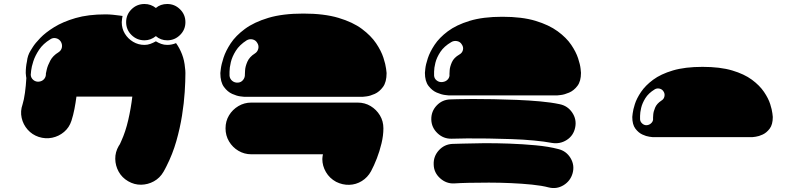

<svg xmlns="http://www.w3.org/2000/svg" viewBox="-20 -713 4040 962"><path d="M818 -693Q855 -693 882 -666.5Q909 -640 909 -602Q909 -564 882 -537.5Q855 -511 818 -511Q785 -511 761 -532Q735 -511 704 -511Q666 -511 639 -537.5Q612 -564 612 -602Q612 -640 639 -666.5Q666 -693 704 -693Q736 -693 761 -673Q784 -693 818 -693ZM862 -497Q880 -472 892 -441Q904 -410 907 -373Q908 -366 908.5 -360Q909 -354 909 -347Q909 -307 905.5 -252Q902 -197 892 -134Q882 -71 863.5 -6Q845 59 814 120Q810 128 806.5 134.5Q803 141 799 148Q781 179 751 195.5Q721 212 687 212.5Q653 213 622 195Q591 177 574.5 147Q558 117 557.5 83Q557 49 575 18Q579 13 582 6.5Q585 0 588 -7Q609 -53 622.5 -111.5Q636 -170 643 -229Q643 -229 622 -229Q601 -229 570 -229Q539 -229 509 -229Q475 -229 441.5 -229Q408 -229 385.5 -229Q363 -229 363 -229Q359 -198 353 -167Q347 -136 338 -108Q327 -74 301 -52Q275 -30 241.5 -23Q208 -16 174 -27Q141 -38 118.5 -63.5Q96 -89 88.5 -122.5Q81 -156 93 -190Q100 -212 105 -248Q110 -284 112 -322Q112 -322 110.5 -331Q109 -340 109 -347Q109 -378 115 -405Q118 -435 133 -459Q133 -459 144.5 -477.5Q156 -496 182 -523Q208 -550 251.5 -577Q295 -604 358.5 -622.5Q422 -641 509 -641Q527 -641 546.5 -639Q566 -637 580 -635Q594 -633 594 -633Q593 -626 591.5 -618Q590 -610 590 -602Q590 -570 605.5 -544.5Q621 -519 647 -503.5Q673 -488 704 -488Q719 -488 733 -493Q747 -498 761 -506Q774 -498 788 -493Q802 -488 818 -488Q841 -488 862 -497ZM273 -451Q287 -460 290 -475Q293 -490 285 -504Q276 -518 260.5 -521.5Q245 -525 232 -516Q196 -494 176 -464Q156 -434 147 -406Q138 -378 136 -359Q134 -340 134 -338Q135 -322 147.5 -312Q160 -302 176 -304Q192 -306 201.5 -317.5Q211 -329 210 -345Q210 -346 214.5 -365.5Q219 -385 232 -409.5Q245 -434 273 -451Z M1203 -228Q1203 -228 1185 -230Q1167 -232 1143.5 -242.5Q1120 -253 1102 -277.5Q1084 -302 1084 -347Q1084 -347 1086.5 -368.5Q1089 -390 1100 -424Q1111 -458 1136 -496Q1161 -534 1207 -568Q1253 -602 1324.5 -623.5Q1396 -645 1500 -645Q1604 -645 1676 -623.5Q1748 -602 1793.5 -568Q1839 -534 1864.5 -496Q1890 -458 1901 -424Q1912 -390 1914.5 -368.5Q1917 -347 1917 -347Q1917 -302 1899 -277.5Q1881 -253 1857.5 -242.5Q1834 -232 1816 -230Q1798 -228 1798 -228Q1798 -228 1761 -228Q1724 -228 1657 -228Q1590 -228 1500 -228Q1411 -228 1344 -228Q1277 -228 1240 -228Q1203 -228 1203 -228ZM1216 -511Q1180 -488 1161.5 -458.5Q1143 -429 1136.5 -401Q1130 -373 1130 -354Q1130 -335 1130 -333Q1132 -317 1144 -307.5Q1156 -298 1172 -299Q1188 -300 1198 -312.5Q1208 -325 1207 -341Q1207 -342 1208 -361Q1209 -380 1219.5 -404Q1230 -428 1257 -445Q1270 -453 1274 -468.5Q1278 -484 1269 -498Q1261 -512 1245.5 -515.5Q1230 -519 1216 -511ZM1772 -199Q1808 -199 1837 -181.5Q1866 -164 1883.5 -135Q1901 -106 1901 -70Q1901 -34 1891.5 5.5Q1882 45 1868 81Q1854 117 1839 145Q1822 176 1793 194Q1764 212 1730 213Q1696 214 1664 198Q1631 180 1613 149Q1595 118 1595 84Q1595 78 1596 72Q1597 66 1598 60Q1598 60 1550.5 60Q1503 60 1421.5 60Q1340 60 1239 60Q1204 60 1174.5 42.5Q1145 25 1127.5 -4.5Q1110 -34 1110 -70Q1110 -106 1127.5 -135Q1145 -164 1174.5 -181.5Q1204 -199 1239 -199Z M2497 -629Q2596 -629 2663.5 -608.5Q2731 -588 2774.5 -556Q2818 -524 2842 -488.5Q2866 -453 2876.5 -421Q2887 -389 2889 -368.5Q2891 -348 2891 -348Q2891 -306 2873 -282.5Q2855 -259 2831.5 -249Q2808 -239 2790 -237Q2772 -235 2772 -235Q2772 -235 2736 -235Q2700 -235 2637.5 -235Q2575 -235 2497 -235Q2422 -235 2361 -235Q2300 -235 2264 -235Q2228 -235 2228 -235Q2228 -235 2210 -237Q2192 -239 2168.5 -249Q2145 -259 2127 -282.5Q2109 -306 2109 -348Q2109 -348 2111 -368.5Q2113 -389 2123.5 -421Q2134 -453 2157.5 -488.5Q2181 -524 2223.5 -556Q2266 -588 2333 -608.5Q2400 -629 2497 -629ZM2282 -440Q2296 -448 2299.5 -462.5Q2303 -477 2294 -490Q2286 -504 2270 -507Q2254 -510 2241 -502Q2205 -481 2186.5 -453Q2168 -425 2161.5 -398.5Q2155 -372 2155 -354Q2155 -336 2155 -334Q2156 -319 2168.5 -309.5Q2181 -300 2197 -302Q2214 -304 2224 -315.5Q2234 -327 2232 -342Q2232 -343 2233 -360.5Q2234 -378 2244 -401Q2254 -424 2282 -440ZM2778 34Q2818 44 2839 79.5Q2860 115 2849 155Q2838 194 2803.5 215Q2769 236 2729 226Q2695 217 2645.5 212Q2596 207 2540 204.5Q2484 202 2429.5 202Q2375 202 2329.5 203Q2284 204 2256 206Q2216 208 2185 180Q2154 152 2153 112Q2151 71 2178.5 40.5Q2206 10 2247 8Q2258 8 2300 6.5Q2342 5 2402.5 4.5Q2463 4 2531 6.5Q2599 9 2664 15Q2729 21 2778 34ZM2784 -191Q2824 -183 2847 -149Q2870 -115 2862 -75Q2854 -34 2820 -12Q2786 10 2745 3Q2708 -4 2655.5 -9Q2603 -14 2543.5 -16Q2484 -18 2426.5 -19Q2369 -20 2320.5 -19.5Q2272 -19 2243 -18Q2202 -17 2172 -45.5Q2142 -74 2141 -114Q2140 -155 2168 -184.5Q2196 -214 2237 -215Q2241 -215 2271 -216Q2301 -217 2348 -217Q2395 -217 2452.5 -216Q2510 -215 2570.5 -212.5Q2631 -210 2686.5 -205Q2742 -200 2784 -191Z M3500 -378Q3588 -378 3648.5 -360Q3709 -342 3747.5 -313.5Q3786 -285 3808 -252.5Q3830 -220 3839 -191.5Q3848 -163 3850 -145Q3852 -127 3852 -127Q3852 -89 3836.5 -68.5Q3821 -48 3801.5 -39Q3782 -30 3766.5 -28Q3751 -26 3751 -26Q3751 -26 3682 -26Q3613 -26 3500 -26Q3387 -26 3318 -26Q3249 -26 3249 -26Q3249 -26 3233.5 -28Q3218 -30 3198.5 -39Q3179 -48 3163.5 -68.5Q3148 -89 3148 -127Q3148 -127 3150 -145Q3152 -163 3161 -191.5Q3170 -220 3192 -252.5Q3214 -285 3252.5 -313.5Q3291 -342 3351.5 -360Q3412 -378 3500 -378ZM3294 -209Q3306 -216 3309 -229.5Q3312 -243 3305 -254Q3298 -266 3284.5 -269Q3271 -272 3260 -265Q3229 -246 3213.5 -221Q3198 -196 3192.5 -172.5Q3187 -149 3187 -132.5Q3187 -116 3187 -115Q3188 -102 3199 -93Q3210 -84 3223 -86Q3236 -88 3245 -98Q3254 -108 3252 -122Q3252 -123 3253 -138.5Q3254 -154 3262.5 -174Q3271 -194 3294 -209Z"/></svg>

Font: Nikukyu
Style: Regular
Weight: 400
Version: Version 1.00